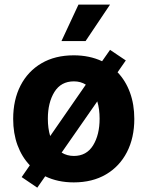

<svg xmlns="http://www.w3.org/2000/svg" viewBox="-20 -797 654 851"><path d="M145.2 34.8 76 -12.1 112.2 -64.3Q76.7 -101.6 57.5 -153.8Q38.4 -206 38.4 -269.9Q38.4 -354.4 71 -417.8Q103.7 -481.2 163.9 -516.5Q224.1 -551.8 306.8 -551.8Q376.8 -551.8 432.5 -525.6L467.7 -576L537.6 -529.1L501.1 -476.6Q536.9 -439.3 556.1 -386.7Q575.3 -334.2 575.3 -269.9Q575.3 -186.1 542.6 -122.7Q509.9 -59.3 449.8 -24Q389.6 11.4 306.8 11.4Q236.2 11.4 180.4 -15.6ZM202.4 -193.9 360.4 -421.9Q337.4 -436.4 307.5 -436.4Q250.4 -436.4 221.2 -389.4Q192.1 -342.3 192.1 -271Q192.1 -228 202.4 -193.9ZM307.5 -105.8Q363.6 -105.8 392.6 -152.7Q421.5 -199.6 421.5 -271Q421.5 -313.6 411.2 -347.7L253.2 -120.7Q277 -105.8 307.5 -105.8ZM252.5 -615.1 327.8 -776.6H467.7L359.4 -615.1Z"/></svg>

Font: Inter Zeller
Style: Bold
Weight: 700
Designer: Rasmus Andersson; Joe Bland
Foundry: zeller
Version: Version 3.015;git-dec3a8cb1